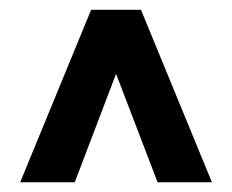

<svg xmlns="http://www.w3.org/2000/svg" viewBox="-20 -731 477 395"><path d="M218.8 -579.1 133.8 -356H21.5L167.5 -710.9H270L416 -356H304.2Z"/></svg>

Font: Shabnam FD
Style: Bold-FD
Weight: 700
Foundry: DejaVu fonts team - Redesigned by Saber Rastikerdar - Based on Vazir font
Version: Version 5.0.1